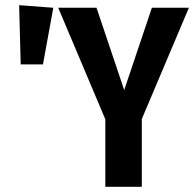

<svg xmlns="http://www.w3.org/2000/svg" viewBox="-20 -722 750 742"><path d="M710 -692 528 -262V0H387V-261L205 -692H353L460 -374L567 -692ZM54 -702 186 -692 146 -473H60Z"/></svg>

Font: Fira Sans Extra Condensed SemiBold
Style: Regular
Weight: 600
Width: 1
Designer: Carrois Corporate & Edenspiekermann AG
Foundry: Carrois Corporate GbR & Edenspiekermann AG
Version: Version 4.203